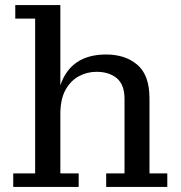

<svg xmlns="http://www.w3.org/2000/svg" viewBox="-20 -734 711 754"><path d="M32 0V-53H118V-661H40V-714H217V-399Q258 -520 397 -520Q472 -520 519.5 -479.5Q567 -439 567 -348V-53H637V0H397V-53H469V-346Q469 -401 439 -426.5Q409 -452 359 -452Q322 -452 289.5 -434.5Q257 -417 237 -380.5Q217 -344 217 -286V-53H289V0Z"/></svg>

Font: Montagu Slab 16pt
Style: Regular
Weight: 400
Designer: Florian Karsten
Foundry: Florian Karsten
Version: Version 1.000; ttfautohint (v1.8.3)